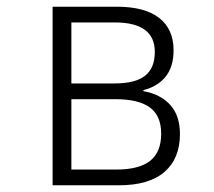

<svg xmlns="http://www.w3.org/2000/svg" viewBox="-20 -553 640 573"><path d="M137 -533H328Q412 -533 455 -499.5Q498 -466 498 -403Q498 -354 474.5 -324.5Q451 -295 408 -284V-281Q459 -272 488 -240Q517 -208 517 -153Q517 -80 471 -40Q425 0 334 0H137ZM322 -304Q384 -304 413 -327Q442 -350 442 -398Q442 -486 323 -486H193V-304ZM327 -47Q395 -47 428 -73Q461 -99 461 -154Q461 -208 427 -232.5Q393 -257 325 -257H193V-47Z"/></svg>

Font: Noto Sans Mono UI Light
Style: Regular
Weight: 300
Monospace: yes
Designer: Monotype Design team
Foundry: Monotype Imaging Inc.
Version: Version 1.000